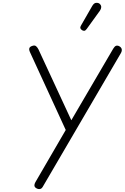

<svg xmlns="http://www.w3.org/2000/svg" viewBox="-20 -1322 871 1342"><path d="M205 -1001Q222.5 -1007.5 232.5 -998.8Q242.5 -990 249 -976.5L478.5 -481.5L771.5 -982Q781 -998 791 -1001.8Q801 -1005.5 813.5 -999Q828 -991 830.8 -978.2Q833.5 -965.5 824.5 -950L278 -15Q272.5 -5.5 264.2 -2.2Q256 1 247 -1Q238 -3 230.5 -8.5Q221 -15.5 220.5 -25.5Q220 -35.5 227 -48L439.5 -413.5L190 -956.5Q182 -973.5 185 -984.5Q188 -995.5 205 -1001ZM554.5 -1110.5Q546.5 -1115.5 542.5 -1123Q538.5 -1130.5 547.5 -1146L624.5 -1280Q637 -1301.5 652.2 -1302.2Q667.5 -1303 676.5 -1295.5Q688 -1285 687.5 -1272.2Q687 -1259.5 678.5 -1247.5L586 -1119.5Q577 -1107 569.2 -1106.8Q561.5 -1106.5 554.5 -1110.5Z"/></svg>

Font: Edu SA Hand Cursive
Style: Regular
Weight: 400
Designer: Tina and Corey Anderson, Eben Sorkin, Mirko Velimirovic
Foundry: Google for Education
Version: Version 2.000